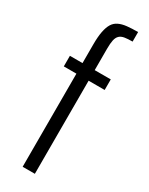

<svg xmlns="http://www.w3.org/2000/svg" viewBox="-197 -780 633 818"><g transform="rotate(30 119.5 -371.5)"><path d="M80 0V-458H18V-510H80V-602Q80 -640 85 -665.5Q90 -691 99.5 -706.5Q109 -722 125.5 -730Q142 -738 165.5 -740.5Q189 -743 219 -743V-696Q196 -696 180.5 -693.5Q165 -691 156 -682.5Q147 -674 143.5 -658Q140 -642 140 -615V-510H219V-458H140V0Z"/></g></svg>

Font: Saira ExtraCondensed
Style: Regular
Weight: 400
Width: 2
Designer: Hector Gatti with collaboration of the Omnibus-Type team
Foundry: Omnibus-Type
Version: Version 1.101